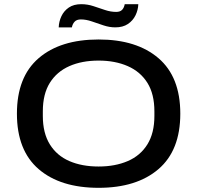

<svg xmlns="http://www.w3.org/2000/svg" viewBox="-20 -887 943 919"><path d="M261 -756Q262 -784 274 -809.5Q286 -835 309.5 -851Q333 -867 369 -867Q399 -867 427.5 -857.5Q456 -848 483 -839Q510 -830 536 -830Q555 -830 564.5 -840Q574 -850 577 -867H642Q641 -839 628.5 -813.5Q616 -788 592 -772Q568 -756 532 -756Q504 -756 475.5 -765.5Q447 -775 419.5 -784.5Q392 -794 367 -794Q347 -794 337 -783Q327 -772 324 -756ZM452 12Q269 12 165 -77.5Q61 -167 61 -343Q61 -519 165 -608.5Q269 -698 452 -698Q634 -698 738.5 -608.5Q843 -519 843 -343Q843 -167 738.5 -77.5Q634 12 452 12ZM452 -90Q531 -90 591.5 -116Q652 -142 685.5 -196Q719 -250 719 -332V-354Q719 -437 685.5 -490.5Q652 -544 591.5 -570.5Q531 -597 452 -597Q372 -597 312 -570.5Q252 -544 218.5 -490.5Q185 -437 185 -354V-332Q185 -250 218.5 -196Q252 -142 312 -116Q372 -90 452 -90Z"/></svg>

Font: Archivo SemiExpanded Medium
Style: Regular
Weight: 500
Width: 6
Designer: Hector Gatti
Foundry: Omnibus-Type
Version: Version 2.001; ttfautohint (v1.8.3)